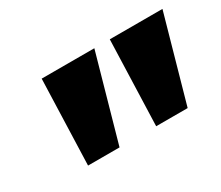

<svg xmlns="http://www.w3.org/2000/svg" viewBox="-66 -846 668 581"><g transform="rotate(-30 268.0 -556.0)"><path d="M104 -407 114 -705H298L214 -407ZM342 -407 352 -705H536L452 -407Z"/></g></svg>

Font: Nunito Sans 6pt ExtraBold
Style: Italic
Weight: 800
Italic angle: -9°
Version: Version 3.101;gftools[0.9.27]